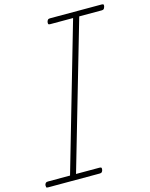

<svg xmlns="http://www.w3.org/2000/svg" viewBox="-179 -1087 918 1177"><g transform="rotate(-15 280.0 -499.0)"><path d="M-24 0Q-34 0 -35 -4.5Q-36 -9 -36 -18Q-33 -28 -28.5 -31.5Q-24 -35 -15 -35H125L393 -963H247Q238 -963 236 -967.5Q234 -972 236 -982Q239 -991 243 -994.5Q247 -998 256 -998H584Q594 -998 595.5 -993.5Q597 -989 595 -981Q592 -971 588 -967Q584 -963 575 -963H432L163 -35H312Q322 -35 324 -30.5Q326 -26 324 -16Q321 -7 317 -3.5Q313 0 303 0Z"/></g></svg>

Font: Playwrite AU QLD Thin
Style: Regular
Weight: 250
Designer: Veronika Burian, José Scaglione
Foundry: TypeTogether
Version: Version 1.002